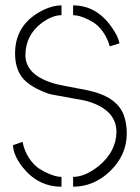

<svg xmlns="http://www.w3.org/2000/svg" viewBox="-20 -704 529 727"><path d="M29.3 -154.3 65.4 -167Q72.3 -131.8 90.3 -105Q108.4 -78.1 128.4 -65.4Q148.4 -52.7 168 -44.9Q187.5 -37.1 200.2 -35.2L212.9 -34.2V2.9Q124 2.9 65.4 -71.3Q30.3 -116.2 29.3 -154.3ZM37.1 -502Q37.1 -605.5 128.9 -658.2Q173.8 -683.6 212.9 -683.6V-646.5Q177.7 -646.5 136.7 -616.2Q77.1 -570.3 76.2 -496.1Q76.2 -417 192.4 -385.7Q203.1 -382.8 305.7 -363.3Q323.2 -359.4 335 -356.4Q423.8 -332 448.2 -269.5Q460 -238.3 460 -198.2Q460 -116.2 395.5 -54.7Q335 2.9 256.8 2.9V-34.2Q301.8 -34.2 353.5 -75.2Q419.9 -129.9 420.9 -204.1Q420.9 -292 301.8 -323.2Q291 -325.2 194.3 -342.8Q168.9 -346.7 157.2 -351.6Q78.1 -380.9 54.7 -424.8Q37.1 -456.1 37.1 -502ZM256.8 -646.5V-683.6Q345.7 -683.6 403.3 -600.6Q426.8 -567.4 432.6 -540L395.5 -528.3Q386.7 -560.5 369.1 -584.5Q351.6 -608.4 333 -619.6Q314.5 -630.9 296.9 -637.7Q279.3 -644.5 267.6 -645.5Z"/></svg>

Font: Post No Bills Colombo Light
Style: Regular
Weight: 300
Designer: Kosala Senevirathne, Siva Puranthara, Lasantha Premarathna, Tharique Azeez
Foundry: Mooniak
Version: Version 1.220 ; ttfautohint (v1.6)